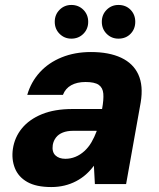

<svg xmlns="http://www.w3.org/2000/svg" viewBox="-20 -743 643 775"><path d="M187 12Q126 12 90 -8.5Q54 -29 40 -64.5Q26 -100 32 -142Q39 -189 68.5 -225Q98 -261 149 -282Q200 -303 273 -303H392Q399 -341 397 -365Q395 -389 378.5 -400.5Q362 -412 325 -412Q291 -412 267.5 -399Q244 -386 234 -360H90Q105 -412 140.5 -451Q176 -490 229 -511.5Q282 -533 347 -533Q420 -533 469 -510Q518 -487 538.5 -442Q559 -397 548 -330L489 0H363L359 -74Q344 -54 326.5 -38.5Q309 -23 287 -11.5Q265 0 240 6Q215 12 187 12ZM244 -102Q265 -102 284.5 -110Q304 -118 320.5 -133Q337 -148 349 -168.5Q361 -189 370 -213V-215H275Q251 -215 233.5 -208Q216 -201 206 -188Q196 -175 193 -158Q189 -130 203.5 -116Q218 -102 244 -102ZM268 -587Q240 -587 220.5 -606.5Q201 -626 201 -655Q201 -684 220.5 -703.5Q240 -723 268 -723Q297 -723 316.5 -703.5Q336 -684 336 -655Q336 -626 316.5 -606.5Q297 -587 268 -587ZM458 -587Q430 -587 410.5 -606.5Q391 -626 391 -655Q391 -684 410.5 -703.5Q430 -723 458 -723Q488 -723 507 -703.5Q526 -684 526 -655Q526 -626 507 -606.5Q488 -587 458 -587Z"/></svg>

Font: DM Sans 10pt Black
Style: Italic
Weight: 900
Italic angle: -10°
Version: Version 4.004;gftools[0.9.30]